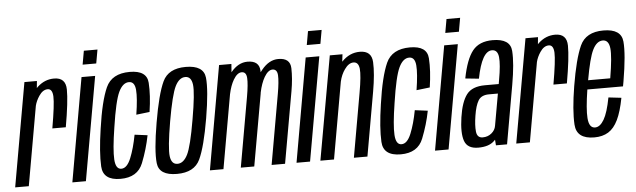

<svg xmlns="http://www.w3.org/2000/svg" viewBox="-77 -922 3650 1102"><g transform="rotate(-5 1748.5 -371.0)"><path d="M213 -318.5Q237 -456 235 -500.5Q233 -545 206 -545Q177.5 -545 155.5 -512Q137 -484.5 130 -456L49.5 0H-29L76.5 -597.5H148.5L144.5 -557Q148.5 -561 152.5 -565Q194 -603 247.5 -603Q314.5 -603 315.5 -534.2Q316.5 -465.5 290.5 -318.5Z M300.5 0 405.5 -597.5H484L378.5 0ZM432 -747H510.5L496.5 -668H418Z M578 4Q477.5 4 473.2 -77Q469 -158 489 -292Q511.5 -450.5 545.8 -526.8Q580 -603 683.5 -603Q782 -603 786.8 -531.2Q791.5 -459.5 777 -364L700 -355Q715 -449.5 711 -497.2Q707 -545 674 -545Q638.5 -545 614.5 -494.8Q590.5 -444.5 568 -293Q548 -166.5 551.5 -110Q555 -53.5 587.5 -53.5Q620.5 -53.5 643 -108.8Q665.5 -164 680 -241.5L754 -232Q739 -154 707.8 -75Q676.5 4 578 4Z M903.5 4Q800.5 4 792.5 -67.5Q784.5 -139 812 -299.5Q839.5 -461.5 872.8 -532.5Q906 -603.5 1006 -603.5Q1109 -603.5 1116.8 -532Q1124.5 -460.5 1097.5 -299.5Q1070 -138 1036.8 -67Q1003.5 4 903.5 4ZM911 -53.5Q946 -53.5 969.5 -100Q993 -146.5 1019 -299.5Q1045.5 -451.5 1039.2 -498.8Q1033 -546 998.5 -546Q963.5 -546 940 -499Q916.5 -452 890 -299.5Q864 -147.5 870.2 -100.5Q876.5 -53.5 911 -53.5Z M1093 0 1198 -597.5H1269L1265.5 -550Q1308 -602.5 1362 -602.5Q1430 -602.5 1432 -543.5Q1432 -539.5 1432 -535.5Q1437.5 -542.5 1443 -549.5Q1486 -602.5 1539.5 -602.5Q1608 -602.5 1609.8 -543.2Q1611.5 -484 1599 -412.5L1526 0H1448.5L1519.5 -403Q1532 -474 1530 -509.5Q1528 -545 1501 -545Q1476 -545 1453.5 -507Q1433.5 -472.5 1422.5 -420Q1422 -416 1421.5 -412.5L1348.5 0H1271L1342 -403Q1354.5 -474 1352.2 -509.5Q1350 -545 1323.5 -545Q1298 -545 1275.5 -507Q1256.5 -474.5 1246 -425L1171 0Z M1592 0 1697 -597.5H1775.5L1670 0ZM1723.5 -747H1802L1788 -668H1709.5Z M1729.5 0 1836 -597.5H1909L1904 -555.5Q1904.5 -555.5 1905 -556Q1949.5 -603 2009 -603Q2077 -603 2080.2 -537.2Q2083.5 -471.5 2065.5 -368.5L2000.5 0H1922.5L1987.5 -369Q2005 -467 2000.8 -506Q1996.5 -545 1967.5 -545Q1940 -545 1916 -511Q1895 -481.5 1886 -442L1808 0Z M2192.5 4Q2092 4 2087.8 -77Q2083.5 -158 2103.5 -292Q2126 -450.5 2160.2 -526.8Q2194.5 -603 2298 -603Q2396.5 -603 2401.2 -531.2Q2406 -459.5 2391.5 -364L2314.5 -355Q2329.5 -449.5 2325.5 -497.2Q2321.5 -545 2288.5 -545Q2253 -545 2229 -494.8Q2205 -444.5 2182.5 -293Q2162.5 -166.5 2166 -110Q2169.5 -53.5 2202 -53.5Q2235 -53.5 2257.5 -108.8Q2280 -164 2294.5 -241.5L2368.5 -232Q2353.5 -154 2322.2 -75Q2291 4 2192.5 4Z M2390 0 2495 -597.5H2573.5L2468 0ZM2521.5 -747H2600L2586 -668H2507.5Z M2741 0 2738.5 -32.5Q2734.5 -28 2730.5 -24.5Q2700 4.5 2639 4.5Q2577 4.5 2560.5 -41.2Q2544 -87 2557.5 -177.5Q2570.5 -265.5 2602.2 -307.2Q2634 -349 2708.5 -349H2787.5L2791.5 -372Q2807.5 -461 2802.8 -503.2Q2798 -545.5 2765.5 -545.5Q2707 -545.5 2677 -389.5L2599 -397.5Q2620.5 -507.5 2658.8 -555.2Q2697 -603 2774 -603Q2876 -603 2881 -531.5Q2886 -460 2864.5 -338L2805 0ZM2745.5 -112 2778 -295H2726.5Q2682.5 -295 2665 -266.2Q2647.5 -237.5 2638.5 -180Q2629.5 -124.5 2633.5 -88.2Q2637.5 -52 2669.5 -52Q2699 -52 2720.2 -69.5Q2741.5 -87 2745.5 -112Z M3100 -318.5Q3124 -456 3122 -500.5Q3120 -545 3093 -545Q3064.5 -545 3042.5 -512Q3024 -484.5 3017 -456L2936.5 0H2858L2963.5 -597.5H3035.5L3031.5 -557Q3035.5 -561 3039.5 -565Q3081 -603 3134.5 -603Q3201.5 -603 3202.5 -534.2Q3203.5 -465.5 3177.5 -318.5Z M3308 4Q3205.5 4 3200.5 -79Q3195.5 -162 3218 -299Q3243.5 -453.5 3277.2 -528.2Q3311 -603 3412.5 -603Q3515 -603 3521.8 -529.5Q3528.5 -456 3502 -301Q3499.5 -285.5 3497 -273.5H3291.5Q3274 -161.5 3278 -110Q3282 -52.5 3317 -52.5Q3345.5 -52.5 3368.5 -91.5Q3391.5 -130.5 3408 -217.5L3482 -209Q3467 -130 3444.5 -83.5Q3422 -37 3388.8 -16.5Q3355.5 4 3308 4ZM3300.5 -326H3428Q3449 -451 3443.5 -498Q3438 -546 3404 -546Q3368.5 -546 3345 -497.5Q3323 -453 3300.5 -326Z"/></g></svg>

Font: Anybody Condensed Regular
Style: Italic
Weight: 400
Width: 3
Italic angle: -10°
Designer: Tyler Finck
Foundry: Etcetera Type Company
Version: Version 1.010; ttfautohint (v1.8.3) -l 8 -r 50 -G 200 -x 14 